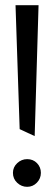

<svg xmlns="http://www.w3.org/2000/svg" viewBox="-20 -722 208 742"><path d="M56 -223 114 -196 129 -702H40ZM85 -107Q63 -107 46.5 -91.5Q30 -76 30 -54Q30 -31 46.5 -15.5Q63 0 85 0Q107 0 122.5 -16Q138 -32 138 -54Q138 -76 123 -91.5Q108 -107 85 -107Z"/></svg>

Font: Catamaran Thin
Style: Regular
Weight: 400
Version: Version 2.000